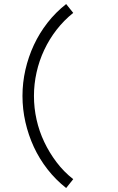

<svg xmlns="http://www.w3.org/2000/svg" viewBox="-20 -754 586 955"><path d="M309.1 181.2Q256.8 140.1 216.3 88.1Q175.8 36.1 148.4 -22.9Q121.1 -82 106.4 -146.5Q91.8 -210.9 91.8 -276.9Q91.8 -342.8 106.4 -407Q121.1 -471.2 148.4 -530Q175.8 -588.9 216.3 -640.9Q256.8 -692.9 309.1 -733.9L344.2 -689.9Q297.9 -652.8 261.5 -606Q225.1 -559.1 200 -505.6Q174.8 -452.1 161.9 -394Q148.9 -335.9 148.9 -276.9Q148.9 -216.8 161.9 -158.9Q174.8 -101.1 200 -48.1Q225.1 4.9 261 52.5Q296.9 100.1 344.2 137.2Z"/></svg>

Font: Anonymous Pro
Style: Regular
Weight: 400
Monospace: yes
Designer: Mark Simonson
Version: Version 1.002